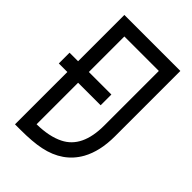

<svg xmlns="http://www.w3.org/2000/svg" viewBox="-215 -807 894 894"><g transform="rotate(45 232.0 -360.0)"><path d="M129.4 -344.7V-71.3Q211.4 -72.3 264.6 -99.1Q356.4 -144.5 356.4 -289.6V-649.4H129.4V-415.5H277.8V-344.7ZM58.6 -415.5V-720.2H427.2V-289.6Q427.2 -191.9 390.6 -125.5Q339.4 -34.2 225.6 -10.7Q174.8 0 94.2 0H58.6V-344.7H2.4V-415.5Z"/></g></svg>

Font: Greenwashing Machine
Style: Regular
Weight: 400
Designer: Tup Wanders
Foundry: Free font, DO NOT SELL
Version: Version 1.00;August 10, 2023;FontCreator 11.5.0.2430 64-bit